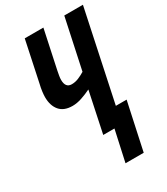

<svg xmlns="http://www.w3.org/2000/svg" viewBox="-222 -811 970 1115"><g transform="rotate(-30 262.5 -253.5)"><path d="M278.8 207 324.2 0H249L306.2 -272Q274.9 -256.8 242.2 -245.8Q209.5 -234.9 180.2 -234.9Q122.6 -234.9 94.2 -268.6Q65.9 -302.2 65.9 -358.9Q65.9 -374.5 68.8 -397Q71.8 -419.4 77.1 -440.9L134.8 -713.9H259.8L205.1 -457Q201.7 -439 199.2 -425Q196.8 -411.1 196.8 -398.9Q196.8 -346.2 238.8 -346.2Q262.2 -346.2 284.9 -355.7Q307.6 -365.2 328.1 -377.9L399.9 -713.9H524.9L397 -109.9H469.2L400.9 207Z"/></g></svg>

Font: Open Sans Condensed
Style: Bold Italic
Weight: 700
Width: 3
Italic angle: -12°
Designer: Monotype Design Team
Foundry: Monotype Imaging Inc.
Version: Version 3.003; ttfautohint (v1.8.4)